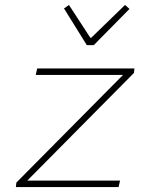

<svg xmlns="http://www.w3.org/2000/svg" viewBox="-20 -754 640 774"><path d="M44 0 46 -18 476 -452H124L130 -478H522L520 -460L90 -26H464L458 0ZM330 -572 238 -720 258 -734 344 -602H348L484 -734L502 -718L358 -572Z"/></svg>

Font: SourceCodeVF
Style: Italic
Weight: 200
Italic angle: -11°
Monospace: yes
Designer: Paul D. Hunt, Teo Tuominen
Foundry: Adobe
Version: Version 1.026;hotconv 1.1.0;makeotfexe 2.6.0